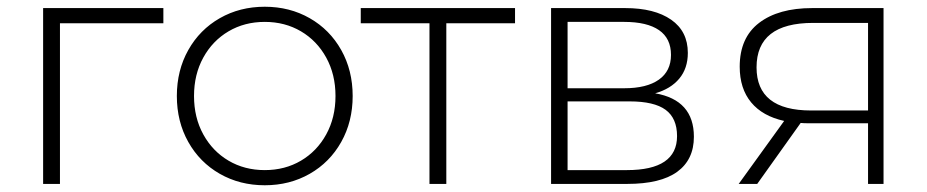

<svg xmlns="http://www.w3.org/2000/svg" viewBox="-20 -546 2751 570"><path d="M465 -477H158V0H108V-522H465Z M766 4Q692 4 632.5 -30Q573 -64 539 -124.5Q505 -185 505 -261Q505 -337 539 -397.5Q573 -458 632.5 -492Q692 -526 766 -526Q840 -526 899.5 -492Q959 -458 993 -397.5Q1027 -337 1027 -261Q1027 -185 993 -124.5Q959 -64 899.5 -30Q840 4 766 4ZM766 -41Q826 -41 873.5 -69Q921 -97 948.5 -147Q976 -197 976 -261Q976 -325 948.5 -375Q921 -425 873.5 -453Q826 -481 766 -481Q706 -481 658.5 -453Q611 -425 583.5 -375Q556 -325 556 -261Q556 -197 583.5 -147Q611 -97 658.5 -69Q706 -41 766 -41Z M1509 -477H1305V0H1255V-477H1051V-522H1509Z M1925 -269Q2040 -249 2040 -140Q2040 -72 1990.5 -36Q1941 0 1842 0H1616V-522H1836Q1923 -522 1972.5 -487.5Q2022 -453 2022 -389Q2022 -343 1996.5 -312.5Q1971 -282 1925 -269ZM1665 -284H1833Q1900 -284 1936 -309.5Q1972 -335 1972 -383Q1972 -432 1936.5 -456.5Q1901 -481 1833 -481H1665ZM1841 -41Q1990 -41 1990 -142Q1990 -195 1956 -220Q1922 -245 1849 -245H1665V-41Z M2603 -522V0H2557V-180H2383Q2365 -180 2357 -181L2228 0H2173L2308 -187Q2244 -201 2210 -242Q2176 -283 2176 -348Q2176 -434 2233.5 -478Q2291 -522 2391 -522ZM2226 -346Q2226 -218 2388 -218H2557V-478H2394Q2226 -478 2226 -346Z"/></svg>

Font: Hilab Light
Style: Regular
Weight: 300
Designer: Cristianderson Lima
Foundry: Cristianderson
Version: Version 1.0